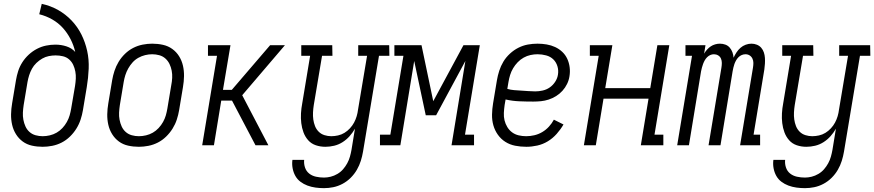

<svg xmlns="http://www.w3.org/2000/svg" viewBox="-20 -755 4544 998"><path d="M202 8Q173 8 146 2Q119 -4 98 -19.5Q77 -35 63 -57.5Q49 -80 43 -106.5Q37 -133 37.5 -161Q38 -189 43 -218L63 -338Q67 -362 74.5 -385.5Q82 -409 96 -431Q110 -453 129.5 -471Q149 -489 172 -501Q195 -513 219.5 -518Q244 -523 268 -523Q298 -523 325.5 -514Q353 -505 371 -485Q363 -520 346.5 -552Q330 -584 306.5 -610Q283 -636 251.5 -654Q220 -672 184 -681L197 -735Q243 -725 282 -703Q321 -681 352 -648.5Q383 -616 403 -576Q423 -536 433 -491Q443 -446 441 -398Q439 -350 431 -302L411 -182Q407 -158 399 -133.5Q391 -109 377 -86.5Q363 -64 343.5 -45Q324 -26 300.5 -14Q277 -2 251.5 3Q226 8 202 8ZM202 -47Q220 -47 239 -51.5Q258 -56 274.5 -65.5Q291 -75 304.5 -89.5Q318 -104 327.5 -121Q337 -138 342 -155.5Q347 -173 350 -191L370 -308Q373 -327 374 -346Q375 -365 371.5 -383.5Q368 -402 360.5 -418Q353 -434 339.5 -446Q326 -458 307.5 -462.5Q289 -467 269 -467Q252 -467 234 -463.5Q216 -460 199.5 -450.5Q183 -441 169 -427.5Q155 -414 146 -397.5Q137 -381 131.5 -363.5Q126 -346 123 -329L103 -209Q100 -189 99 -170Q98 -151 101.5 -132.5Q105 -114 112.5 -97.5Q120 -81 133.5 -69Q147 -57 165 -52Q183 -47 202 -47Z M702 8Q673 8 646 2Q619 -4 598 -19.5Q577 -35 563 -57.5Q549 -80 543 -106.5Q537 -133 537.5 -161Q538 -189 543 -218L563 -338Q567 -362 575 -386.5Q583 -411 596.5 -433.5Q610 -456 629.5 -475Q649 -494 672.5 -506Q696 -518 721.5 -523Q747 -528 771 -528Q800 -528 827 -522Q854 -516 875.5 -500.5Q897 -485 911 -462.5Q925 -440 931 -413.5Q937 -387 936.5 -359Q936 -331 931 -302L911 -182Q907 -158 899 -133.5Q891 -109 877 -86.5Q863 -64 843.5 -45Q824 -26 800.5 -14Q777 -2 751.5 3Q726 8 702 8ZM702 -47Q720 -47 739 -51.5Q758 -56 774.5 -65.5Q791 -75 804.5 -89.5Q818 -104 827.5 -121Q837 -138 842 -155.5Q847 -173 850 -191L870 -311Q874 -331 875 -350Q876 -369 872.5 -387.5Q869 -406 861 -422.5Q853 -439 839.5 -451Q826 -463 808 -468Q790 -473 771 -473Q753 -473 734.5 -468.5Q716 -464 699 -454.5Q682 -445 669 -430.5Q656 -416 646.5 -399Q637 -382 631.5 -364.5Q626 -347 623 -329L603 -209Q600 -189 599 -170Q598 -151 601.5 -132.5Q605 -114 612.5 -97.5Q620 -81 633.5 -69Q647 -57 665 -52Q683 -47 702 -47Z M1031 0 1108 -465H1061V-520H1178L1139 -288H1185L1384 -520H1461L1239 -260L1375 0H1308L1186 -232H1130L1092 0Z M1664 223Q1642 223 1620 220Q1598 217 1578 209.5Q1558 202 1541.5 189.5Q1525 177 1515 159Q1505 141 1501 119.5Q1497 98 1500 76H1561Q1559 97 1565.5 116Q1572 135 1587 147Q1602 159 1622.5 163.5Q1643 168 1664 168Q1681 168 1699 163.5Q1717 159 1734 149Q1751 139 1763.5 124.5Q1776 110 1785 93.5Q1794 77 1799 59Q1804 41 1807 24L1825 -86Q1813 -65 1797 -47Q1781 -29 1760.5 -16Q1740 -3 1717 2.5Q1694 8 1671 8Q1645 8 1621.5 0Q1598 -8 1582 -26Q1566 -44 1557.5 -67Q1549 -90 1546 -115Q1543 -140 1544.5 -166Q1546 -192 1551 -218L1592 -465H1546V-520H1707L1708 -465H1654L1611 -209Q1608 -190 1607 -171Q1606 -152 1608.5 -134Q1611 -116 1617.5 -99.5Q1624 -83 1636.5 -70.5Q1649 -58 1666.5 -52.5Q1684 -47 1702 -47Q1719 -47 1737 -51Q1755 -55 1770.5 -64.5Q1786 -74 1799 -88Q1812 -102 1820.5 -118Q1829 -134 1834 -151Q1839 -168 1841 -185L1888 -465H1842V-520H2003L2004 -465H1950L1867 33Q1863 57 1855.5 81Q1848 105 1835 127.5Q1822 150 1803 169Q1784 188 1760.5 200.5Q1737 213 1712.5 218Q1688 223 1664 223Z M1955 0V-55H2009L2077 -465H2030V-520H2171L2232 -229L2389 -520H2474L2397 -55H2444V0H2327L2399 -438L2247 -156H2193L2133 -438L2061 0Z M2716 8Q2686 8 2658 2.5Q2630 -3 2607 -17.5Q2584 -32 2568 -54.5Q2552 -77 2544.5 -103.5Q2537 -130 2537.5 -159Q2538 -188 2543 -218L2563 -338Q2567 -362 2575 -387Q2583 -412 2596.5 -434.5Q2610 -457 2630.5 -476Q2651 -495 2675 -507Q2699 -519 2724 -523.5Q2749 -528 2774 -528Q2798 -528 2821.5 -524Q2845 -520 2865.5 -510.5Q2886 -501 2902.5 -485.5Q2919 -470 2928.5 -449.5Q2938 -429 2941 -405.5Q2944 -382 2940 -358Q2937 -338 2927.5 -318.5Q2918 -299 2903.5 -283Q2889 -267 2870.5 -255.5Q2852 -244 2832 -237.5Q2812 -231 2792 -229Q2772 -227 2752 -227Q2715 -227 2679 -228.5Q2643 -230 2608 -238L2603 -209Q2600 -188 2599 -168Q2598 -148 2602.5 -129.5Q2607 -111 2617 -94.5Q2627 -78 2642 -67Q2657 -56 2676 -51.5Q2695 -47 2715 -47Q2736 -47 2757.5 -52Q2779 -57 2798.5 -68.5Q2818 -80 2833.5 -97Q2849 -114 2859 -133L2909 -108Q2894 -82 2873.5 -59Q2853 -36 2827.5 -20.5Q2802 -5 2773 1.5Q2744 8 2716 8ZM2762 -280Q2781 -280 2801 -284.5Q2821 -289 2837.5 -300.5Q2854 -312 2865.5 -329.5Q2877 -347 2880 -366Q2884 -389 2877.5 -410.5Q2871 -432 2856 -446.5Q2841 -461 2819 -467Q2797 -473 2774 -473Q2756 -473 2737.5 -469Q2719 -465 2702 -455.5Q2685 -446 2671 -431.5Q2657 -417 2647 -400Q2637 -383 2631.5 -365Q2626 -347 2623 -329L2617 -293Q2634 -288 2652.5 -286.5Q2671 -285 2689.5 -284Q2708 -283 2726 -281.5Q2744 -280 2762 -280Z M3015 0 3092 -465H3046V-520H3163L3126 -297H3360L3397 -520H3459L3382 -55H3428V0H3311L3351 -242H3117L3077 0Z M3500 0 3577 -465H3543V-520H3647L3640 -476Q3646 -487 3655 -497Q3664 -507 3674.5 -514Q3685 -521 3697.5 -524.5Q3710 -528 3722 -528Q3737 -528 3750.5 -523Q3764 -518 3773 -507.5Q3782 -497 3787 -483.5Q3792 -470 3793 -455Q3800 -470 3808.5 -483Q3817 -496 3829 -506.5Q3841 -517 3856 -522.5Q3871 -528 3886 -528Q3901 -528 3914.5 -522.5Q3928 -517 3937 -506.5Q3946 -496 3950.5 -482.5Q3955 -469 3956 -454Q3957 -439 3956 -424Q3955 -409 3953 -394L3897 -55H3931V0H3827L3894 -404Q3896 -416 3896 -428Q3896 -440 3891 -450.5Q3886 -461 3876.5 -467Q3867 -473 3855 -473Q3845 -473 3835.5 -469Q3826 -465 3818.5 -457.5Q3811 -450 3806 -441Q3801 -432 3797.5 -422.5Q3794 -413 3792 -403.5Q3790 -394 3788 -384L3725 0H3663L3730 -404Q3732 -416 3732 -428Q3732 -440 3727.5 -450.5Q3723 -461 3713 -467Q3703 -473 3691 -473Q3681 -473 3672 -469Q3663 -465 3655.5 -457.5Q3648 -450 3643 -441Q3638 -432 3634.5 -422.5Q3631 -413 3628.5 -403.5Q3626 -394 3624 -384L3561 0Z M4164 223Q4142 223 4120 220Q4098 217 4078 209.5Q4058 202 4041.5 189.5Q4025 177 4015 159Q4005 141 4001 119.5Q3997 98 4000 76H4061Q4059 97 4065.5 116Q4072 135 4087 147Q4102 159 4122.5 163.5Q4143 168 4164 168Q4181 168 4199 163.5Q4217 159 4234 149Q4251 139 4263.5 124.5Q4276 110 4285 93.5Q4294 77 4299 59Q4304 41 4307 24L4325 -86Q4313 -65 4297 -47Q4281 -29 4260.5 -16Q4240 -3 4217 2.5Q4194 8 4171 8Q4145 8 4121.5 0Q4098 -8 4082 -26Q4066 -44 4057.5 -67Q4049 -90 4046 -115Q4043 -140 4044.5 -166Q4046 -192 4051 -218L4092 -465H4046V-520H4207L4208 -465H4154L4111 -209Q4108 -190 4107 -171Q4106 -152 4108.5 -134Q4111 -116 4117.5 -99.5Q4124 -83 4136.5 -70.5Q4149 -58 4166.5 -52.5Q4184 -47 4202 -47Q4219 -47 4237 -51Q4255 -55 4270.5 -64.5Q4286 -74 4299 -88Q4312 -102 4320.5 -118Q4329 -134 4334 -151Q4339 -168 4341 -185L4388 -465H4342V-520H4503L4504 -465H4450L4367 33Q4363 57 4355.5 81Q4348 105 4335 127.5Q4322 150 4303 169Q4284 188 4260.5 200.5Q4237 213 4212.5 218Q4188 223 4164 223Z"/></svg>

Font: Iosevka Curly Slab Light
Style: Italic
Weight: 300
Italic angle: -9°
Monospace: yes
Designer: Belleve Invis
Foundry: Belleve Invis
Version: Version 22.1.2; ttfautohint (v1.8.4)